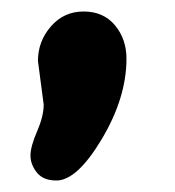

<svg xmlns="http://www.w3.org/2000/svg" viewBox="-20 -179 304 334"><path d="M56 3 46 -73Q46 -107 68.5 -133Q91 -159 125.5 -159Q160 -159 180 -135Q200 -111 200 -77Q200 -9 157 63Q114 135 78 135Q55 135 44 121Q33 107 33 91.5Q33 76 44.5 49.5Q56 23 56 3Z"/></svg>

Font: Delius Unicase
Style: Bold
Weight: 700
Designer: Natalia Raices
Foundry: Natalia Raices
Version: Version 1.001